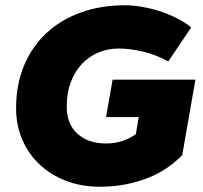

<svg xmlns="http://www.w3.org/2000/svg" viewBox="-20 -698 770 728"><path d="M358 10Q288 10 230 -12.5Q172 -35 130 -74.5Q88 -114 64.5 -168.5Q41 -223 41 -288Q41 -377 71 -449Q101 -521 155.5 -572Q210 -623 286 -650.5Q362 -678 454 -678Q482 -678 515.5 -672.5Q549 -667 582.5 -656.5Q616 -646 647.5 -630.5Q679 -615 705 -594L618 -465Q571 -491 521.5 -502.5Q472 -514 430 -514Q388 -514 352 -498.5Q316 -483 289.5 -454.5Q263 -426 248 -385.5Q233 -345 233 -294Q233 -227 274 -190.5Q315 -154 382 -154Q418 -154 445.5 -164Q473 -174 495 -189L506 -254H382L407 -396H721L671 -110Q647 -85 615.5 -63Q584 -41 545 -25Q506 -9 459.5 0.5Q413 10 358 10Z"/></svg>

Font: Celebes Black
Style: Italic
Weight: 900
Italic angle: -10°
Designer: Anugrah Pasau
Foundry: Lafontype
Version: Version 1.000; ttfautohint (v1.8.4)